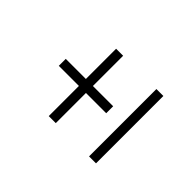

<svg xmlns="http://www.w3.org/2000/svg" viewBox="-76 -656 877 877"><g transform="rotate(-45 362.5 -217.5)"><path d="M384.8 -259.8V-128.9H339.8V-259.8H145V-305.2H339.8V-435.1H384.8V-305.2H580.1V-259.8ZM145 0V-44.9H580.1V0Z"/></g></svg>

Font: Scheherazade Urdu
Style: Regular
Weight: 400
Designer: SIL International
Foundry: SIL International
Version: Version 1.005 (build 117/117)